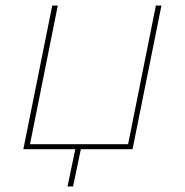

<svg xmlns="http://www.w3.org/2000/svg" viewBox="-20 -537 665 691"><path d="M561 -517 457 0H271L243 134H223L251 0H64L168 -517H188L88 -18H441L541 -517Z"/></svg>

Font: Montserrat Thin
Style: Italic
Weight: 100
Italic angle: -11.3°
Designer: Julieta Ulanovsky
Foundry: Julieta Ulanovsky
Version: Version 9.000; ttfautohint (v1.8.4.7-5d5b)